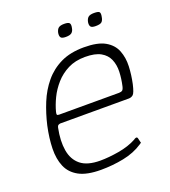

<svg xmlns="http://www.w3.org/2000/svg" viewBox="-115 -684 685 774"><g transform="rotate(-20 227.5 -297.0)"><path d="M44 -237Q55 -285 73 -329Q91 -373 120 -408Q149 -443 190.5 -463Q232 -483 290 -483Q349 -483 380.5 -465Q412 -447 424 -416.5Q436 -386 434.5 -349.5Q433 -313 425 -276Q417 -241 409 -234Q401 -227 390 -227H95Q94 -227 89 -225Q84 -223 82 -214Q71 -160 78 -118.5Q85 -77 113.5 -54Q142 -31 197 -31Q233 -31 277 -38.5Q321 -46 354 -64Q357 -67 362.5 -68.5Q368 -70 370 -64L374 -47Q376 -44 374.5 -42.5Q373 -41 368 -38Q332 -14 284.5 -4.5Q237 5 187 5Q127 5 93 -13.5Q59 -32 45 -65Q31 -98 32 -142Q33 -186 44 -237ZM383 -282Q390 -313 391 -342Q392 -371 382 -394.5Q372 -418 348 -431.5Q324 -445 281 -445Q239 -445 207.5 -429Q176 -413 153.5 -387.5Q131 -362 117 -333Q103 -304 96 -277Q94 -269 95 -265.5Q96 -262 104 -262Q168 -262 231.5 -262Q295 -262 359 -262Q370 -262 375 -265.5Q380 -269 383 -282ZM272 -573Q270 -560 262.5 -553.5Q255 -547 237 -547Q220 -547 215.5 -553.5Q211 -560 213 -573Q216 -587 223.5 -593Q231 -599 248 -599Q266 -599 270.5 -593Q275 -587 272 -573ZM400 -573Q398 -560 391.5 -553.5Q385 -547 365 -547Q348 -547 343.5 -553.5Q339 -560 341 -573Q344 -587 351.5 -593Q359 -599 376 -599Q396 -599 399.5 -593Q403 -587 400 -573Z"/></g></svg>

Font: Glory ExtraLight
Style: Italic
Weight: 250
Italic angle: -12°
Version: Version 1.011